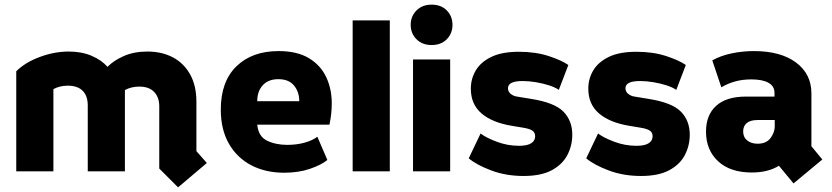

<svg xmlns="http://www.w3.org/2000/svg" viewBox="-20 -738 3582 827"><path d="M747 69 666 -12V-280Q666 -319 644 -342Q622 -365 580 -365Q562 -365 546 -361Q530 -357 518 -350V0H358V-284Q358 -325 336 -347Q314 -369 272 -369Q254 -369 238 -365Q222 -361 210 -354V0H50V-431Q88 -469 151 -492.5Q214 -516 276 -516Q332 -516 375 -497.5Q418 -479 443 -450Q469 -477 513 -496.5Q557 -516 615 -516Q677 -516 724.5 -491Q772 -466 799 -417.5Q826 -369 826 -299V-87L871 -36Z M1204 6Q1124 6 1062.5 -26Q1001 -58 966 -119Q931 -180 931 -266Q931 -387 998.5 -452.5Q1066 -518 1180 -518Q1260 -518 1310.5 -487.5Q1361 -457 1385 -406Q1409 -355 1409 -293Q1409 -271 1406.5 -247.5Q1404 -224 1399 -201H1088Q1093 -150 1130.5 -132Q1168 -114 1217 -114Q1258 -114 1292 -123.5Q1326 -133 1347 -149L1390 -49Q1365 -28 1315.5 -11Q1266 6 1204 6ZM1088 -302H1269Q1269 -342 1246.5 -369.5Q1224 -397 1179 -397Q1136 -397 1112 -371Q1088 -345 1088 -302Z M1499 0V-650H1659V0Z M1759 0V-482H1919V0ZM1839 -544Q1799 -544 1774 -569Q1749 -594 1749 -631Q1749 -668 1774 -693Q1799 -718 1839 -718Q1880 -718 1904.5 -693Q1929 -668 1929 -631Q1929 -594 1904.5 -569Q1880 -544 1839 -544Z M2235 20Q2159 20 2095.5 -4Q2032 -28 1999 -56L2050 -163Q2075 -144 2121 -127Q2167 -110 2215 -110Q2251 -110 2268 -121Q2285 -132 2285 -151Q2285 -168 2272 -176Q2259 -184 2233 -188L2185 -196Q2100 -210 2054 -249.5Q2008 -289 2008 -356Q2008 -399 2029.5 -435Q2051 -471 2096.5 -493Q2142 -515 2215 -515Q2287 -515 2343.5 -496.5Q2400 -478 2428 -458L2387 -351Q2371 -362 2344.5 -370.5Q2318 -379 2288 -384Q2258 -389 2231 -389Q2168 -389 2168 -358Q2168 -343 2180 -333.5Q2192 -324 2207 -322L2268 -312Q2369 -296 2407 -257Q2445 -218 2445 -158Q2445 -111 2424 -70.5Q2403 -30 2357 -5Q2311 20 2235 20Z M2741 20Q2665 20 2601.5 -4Q2538 -28 2505 -56L2556 -163Q2581 -144 2627 -127Q2673 -110 2721 -110Q2757 -110 2774 -121Q2791 -132 2791 -151Q2791 -168 2778 -176Q2765 -184 2739 -188L2691 -196Q2606 -210 2560 -249.5Q2514 -289 2514 -356Q2514 -399 2535.5 -435Q2557 -471 2602.5 -493Q2648 -515 2721 -515Q2793 -515 2849.5 -496.5Q2906 -478 2934 -458L2893 -351Q2877 -362 2850.5 -370.5Q2824 -379 2794 -384Q2764 -389 2737 -389Q2674 -389 2674 -358Q2674 -343 2686 -333.5Q2698 -324 2713 -322L2774 -312Q2875 -296 2913 -257Q2951 -218 2951 -158Q2951 -111 2930 -70.5Q2909 -30 2863 -5Q2817 20 2741 20Z M3398 52 3335 -24Q3288 5 3218 5Q3125 5 3073 -43.5Q3021 -92 3021 -171Q3021 -243 3065 -282.5Q3109 -322 3193 -322H3316V-338Q3316 -367 3290 -381.5Q3264 -396 3216 -396Q3179 -396 3147.5 -387.5Q3116 -379 3087 -362L3048 -478Q3086 -499 3133 -508.5Q3180 -518 3227 -518Q3343 -518 3409 -468.5Q3475 -419 3475 -336V-108L3522 -51ZM3243 -119Q3281 -119 3299 -143.5Q3317 -168 3317 -193V-221H3243Q3212 -221 3196.5 -208Q3181 -195 3181 -172Q3181 -147 3198.5 -133Q3216 -119 3243 -119Z"/></svg>

Font: Braah One
Style: Regular
Weight: 400
Designer: Ashish Kumar
Foundry: Ashish Kumar
Version: Version 1.001; ttfautohint (v1.8.4.7-5d5b);gftools[0.9.29]